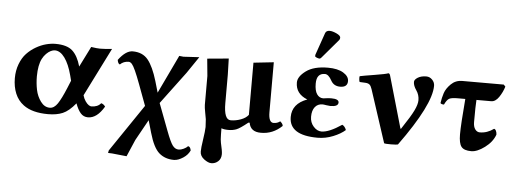

<svg xmlns="http://www.w3.org/2000/svg" viewBox="-55 -839 3296 1232"><g transform="rotate(5 1592.5 -222.5)"><path d="M276.9 -443.8Q351.1 -443.8 386.5 -411.9Q421.9 -379.9 440.9 -312L506.8 -443.8Q544.9 -438 564 -438Q592.8 -438 641.1 -442.9L484.9 -130.9Q490.7 -109.4 502.2 -93Q513.7 -76.7 523.7 -70.3Q533.7 -64 540 -64Q581.5 -64 602.1 -89.8Q617.7 -86.4 628.9 -70.3Q583 7.8 524.9 7.8Q496.1 7.8 477.3 -13.9Q458.5 -35.6 444.3 -75.2Q401.4 -22.9 362.3 -6.6Q323.2 9.8 268.1 9.8Q166 9.8 109.4 -32.2Q72.3 -59.6 54.2 -103.3Q36.1 -147 36.1 -202.1Q36.1 -251 52 -293Q67.9 -335 93.5 -362.1Q119.1 -389.2 151.6 -408Q184.1 -426.8 216.1 -435.3Q248 -443.8 276.9 -443.8ZM397 -216.8 388.2 -251Q369.6 -321.8 340.6 -361.8Q311.5 -401.9 276.9 -401.9Q264.6 -401.9 250.5 -395Q236.3 -388.2 221.9 -373.8Q207.5 -359.4 197.3 -339.8Q176.3 -299.3 175.8 -226.1Q175.8 -181.2 184.3 -139.6Q192.9 -98.1 217 -65.2Q241.2 -32.2 275.9 -32.2Q303.7 -32.2 325.9 -65.2Q348.1 -98.1 377 -168Z M833 -233.9Q794.4 -337.9 776.4 -357.9Q766.1 -369.6 755.9 -370.1Q721.7 -370.1 699.7 -348.1Q687.5 -351.1 683.6 -376Q730.5 -439 774.9 -439Q838.9 -439 873.8 -396Q908.7 -353 936 -261.2L957 -189L1074.7 -436Q1094.7 -433.1 1102.1 -433.1L1203.6 -439L1130.9 -332L975.6 -124L1041 48.8Q1067.9 120.6 1084.2 141.8Q1100.6 163.1 1123 163.1Q1137.2 163.1 1154.5 155Q1171.9 147 1181.6 136.2Q1195.8 137.2 1200.7 162.1Q1187.5 190.9 1158.7 210Q1125.5 231.9 1098.6 231.9Q1041.5 231.9 1003.2 199Q964.8 166 938 71.8L915 -7.8L840.8 126L793.9 234.9L699.7 225.1L673.8 224.1L676.8 208L883.8 -97.2Z M1562 -48.3 1553.7 -47.9Q1502.9 -6.8 1480 1.5Q1457.5 9.8 1430.7 9.8Q1400.9 9.8 1384.8 2.9Q1384.8 7.8 1385.3 43.5Q1385.7 79.1 1389.6 96.2Q1401.9 147.9 1401.9 168Q1401.9 197.8 1383.3 214.8Q1364.7 231.9 1338.9 231.9Q1318.8 231.9 1292.2 211.9Q1265.6 191.9 1265.6 163.1Q1265.6 138.2 1272.9 91.8Q1282.7 26.9 1282.7 3.9Q1282.7 -3.9 1281.2 -21.5Q1279.8 -39.1 1279.8 -45.9Q1278.8 -53.7 1272.2 -87.9Q1265.6 -122.1 1265.6 -137.2V-323.2L1254.9 -434.1L1392.6 -446.8Q1395.5 -375 1395.5 -342.8V-160.2Q1395.5 -53.2 1439 -53.2Q1472.2 -53.2 1504.4 -65.2Q1536.6 -77.1 1552.7 -98.1V-434.1L1682.6 -448.2V-127Q1682.6 -60.1 1714.8 -60.1Q1738.8 -60.1 1756.8 -74.2Q1774.9 -59.1 1774.9 -45.9Q1715.8 10.3 1639.6 9.8Q1571.8 10.3 1562 -48.3Z M2022.5 -680.2Q2040.5 -680.2 2066.9 -668Q2093.3 -655.8 2093.3 -642.1Q2093.3 -633.3 2088.4 -627L1984.4 -504.9Q1977.5 -497.1 1973.1 -497.1Q1966.3 -497.1 1954.8 -501.5Q1943.4 -505.9 1943.4 -511.2Q1943.4 -517.1 1944.3 -520L1994.1 -663.1Q2000.5 -680.2 2022.5 -680.2ZM1951.2 -121.1Q1951.2 -84 1974.4 -58.1Q1997.6 -32.2 2025.4 -32.2Q2074.2 -32.2 2155.3 -86.9Q2172.4 -79.1 2181.2 -55.2Q2152.3 -29.3 2103.8 -9.8Q2055.2 9.8 2004.4 9.8Q1821.3 9.8 1821.3 -107.9Q1821.3 -193.8 1917.5 -229Q1841.3 -258.8 1841.3 -332Q1841.3 -370.1 1891.4 -407Q1941.4 -443.8 2032.2 -443.8Q2095.2 -443.8 2131.3 -421.9Q2167.5 -399.9 2167.5 -369.1Q2167.5 -329.1 2120.1 -329.1Q2079.1 -329.1 2060.5 -362.8Q2039.6 -401.9 2016.1 -401.9Q1961.9 -401.9 1962.4 -335Q1962.4 -290 1977.8 -267.6Q1993.2 -245.1 2018.6 -245.1Q2021.5 -246.1 2026.4 -246.1Q2052.2 -250 2069.3 -250Q2119.1 -250 2119.1 -227.1Q2119.1 -200.2 2068.4 -200.2Q2065.4 -200.2 2054.9 -201.7Q2044.4 -203.1 2041.5 -203.1Q2025.4 -206.1 2017.6 -206.1Q1986.8 -206.1 1969 -183.6Q1951.2 -161.1 1951.2 -121.1Z M2322.3 -331.1Q2315.4 -352.1 2306.4 -359.6Q2297.4 -367.2 2279.3 -368.2L2242.2 -370.1Q2239.3 -376 2238.3 -388.4Q2237.3 -400.9 2239.3 -407.2Q2261.2 -412.1 2332.8 -423.6Q2404.3 -435.1 2421.4 -441.9Q2429.2 -441.9 2433.1 -429.2L2528.3 -98.1Q2530.3 -92.8 2531.2 -92.8Q2532.2 -92.8 2535.6 -98.1Q2537.1 -100.1 2537.6 -101.6Q2589.8 -179.7 2609.1 -219.7Q2628.4 -259.8 2628.4 -286.1Q2628.4 -321.3 2608.9 -349.1Q2589.4 -377 2589.4 -400.9Q2589.4 -416 2610.8 -429.4Q2632.3 -442.9 2666 -442.9Q2688 -442.9 2704.1 -426Q2720.2 -409.2 2720.2 -387.2Q2720.2 -265.1 2522 7.8Q2515.1 10.7 2477.8 11Q2440.4 11.2 2433.1 7.8Z M2927.2 -320.8H2877.9Q2839.8 -320.8 2824.5 -313Q2809.1 -305.2 2793.9 -272.9Q2775.9 -272.9 2771 -280.8Q2775.9 -314.9 2785.9 -345.5Q2795.9 -376 2825.4 -405Q2855 -434.1 2897.9 -434.1H3165L3176.3 -421.9Q3165 -384.8 3143.1 -352.8Q3121.1 -320.8 3094.2 -320.8H2999Q2996.1 -284.7 2996.1 -178.2Q2996.1 -148.4 3008.1 -131.8Q3020 -115.2 3038.1 -115.2Q3085.9 -115.2 3127.9 -146Q3135.7 -145 3140.9 -134Q3146 -123 3146 -109.9Q3128.9 -62 3080.6 -26.1Q3032.2 9.8 2994.1 9.8Q2947.3 9.8 2930.2 -12.2Q2913.1 -34.2 2913.1 -91.8Q2913.1 -154.8 2927.2 -320.8Z"/></g></svg>

Font: Linux Libertine
Style: Bold
Weight: 700
Designer: Philipp H. Poll
Foundry: Philipp H. Poll
Version: Version 5.0.3